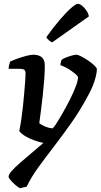

<svg xmlns="http://www.w3.org/2000/svg" viewBox="-20 -787 528 1007"><path d="M84 200Q70 192 56.5 179.5Q43 167 34 156Q25 145 25 140Q25 128 41.5 109.5Q58 91 85.5 67Q113 43 144.5 16.5Q176 -10 207 -37Q182 -43 157 -52Q132 -61 111.5 -73.5Q91 -86 81 -100Q86 -122 91 -155.5Q96 -189 100 -226Q104 -263 107 -298Q110 -333 112 -360.5Q114 -388 114 -402Q114 -417 106.5 -421.5Q99 -426 84 -426H25Q25 -432 26.5 -439.5Q28 -447 30 -454Q32 -461 33 -464Q48 -471 71.5 -479.5Q95 -488 118 -494Q141 -500 154 -500Q184 -500 199.5 -486.5Q215 -473 215 -443Q215 -411 212 -371Q209 -331 204.5 -289Q200 -247 195 -208.5Q190 -170 186 -141Q193 -135 206 -128.5Q219 -122 232.5 -118Q246 -114 255 -114Q259 -114 273.5 -136Q288 -158 307.5 -192Q327 -226 346 -263.5Q365 -301 377 -332.5Q389 -364 389 -381Q389 -387 379 -396Q369 -405 354 -415.5Q339 -426 323.5 -434Q308 -442 297 -445Q297 -453 299.5 -462Q302 -471 304 -474Q312 -480 327.5 -486Q343 -492 358 -496Q373 -500 380 -500Q389 -500 406.5 -491Q424 -482 443 -469Q462 -456 475 -443.5Q488 -431 488 -425Q488 -400 475.5 -361.5Q463 -323 441 -284Q400 -207 353.5 -141.5Q307 -76 262.5 -18Q218 40 180.5 91.5Q143 143 120 192ZM254 -565Q245 -568 235.5 -576.5Q226 -585 223 -592Q260 -644 293.5 -683Q327 -722 352.5 -744.5Q378 -767 388 -767Q398 -767 410.5 -757Q423 -747 433.5 -731.5Q444 -716 446 -701Z"/></svg>

Font: Texturina 12pt SemiBold
Style: Italic
Weight: 600
Italic angle: -11°
Version: Version 1.002